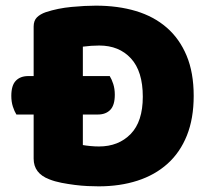

<svg xmlns="http://www.w3.org/2000/svg" viewBox="-20 -643 740 679"><path d="M665 -304Q665 -224 641 -164Q617 -104 572.5 -64Q528 -24 466 -4Q404 16 329 16Q312 16 290 15Q268 14 244.5 11Q221 8 197.5 3.5Q174 -1 154 -9Q99 -30 99 -82V-238H38Q31 -249 25.5 -266Q20 -283 20 -304Q20 -341 36 -357.5Q52 -374 80 -374H99V-549Q99 -570 110.5 -581.5Q122 -593 142 -600Q185 -614 233 -618.5Q281 -623 319 -623Q397 -623 460.5 -604Q524 -585 569.5 -545.5Q615 -506 640 -446Q665 -386 665 -304ZM485 -301Q485 -391 443 -436.5Q401 -482 331 -482Q317 -482 302.5 -481Q288 -480 273 -478V-374H368Q375 -363 380.5 -346Q386 -329 386 -308Q386 -271 370 -254.5Q354 -238 326 -238H273V-130Q284 -128 300 -126.5Q316 -125 330 -125Q399 -125 442 -169Q485 -213 485 -301Z"/></svg>

Font: Baloo Bhai 2 ExtraBold
Style: Regular
Weight: 800
Designer: Supriya Tembe, Noopur Datye and Ek Type
Foundry: Ek Type
Version: Version 1.640;PS 1.000;hotconv 16.6.51;makeotf.lib2.5.65220;